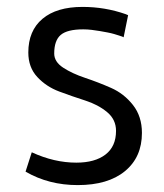

<svg xmlns="http://www.w3.org/2000/svg" viewBox="-20 -530 476 556"><path d="M201 -59Q255 -59 285.5 -82.5Q316 -106 316 -151Q316 -184 290 -205.5Q264 -227 226.5 -239Q189 -251 151.5 -265Q114 -279 88 -307Q62 -335 62 -378Q62 -441 103 -475.5Q144 -510 219 -510Q284 -510 344 -489L351 -486L338 -422L334 -424Q331 -425 325 -427Q319 -429 310.5 -431.5Q302 -434 291.5 -436Q281 -438 269.5 -440Q258 -442 245.5 -443.5Q233 -445 221 -445Q175 -445 156 -429Q137 -413 137 -375Q137 -351 163 -334Q189 -317 226.5 -304.5Q264 -292 301.5 -275.5Q339 -259 365 -226Q391 -193 391 -145Q391 -75 342 -34.5Q293 6 205 6Q121 6 54 -33L72 -89Q137 -59 201 -59Z"/></svg>

Font: Gudea
Style: Regular
Weight: 400
Designer: Agustina Mingote
Foundry: Agustina Mingote
Version: Version 1.002